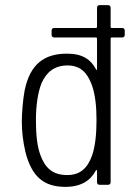

<svg xmlns="http://www.w3.org/2000/svg" viewBox="-20 -720 519 748"><path d="M456 -611H415C413 -611 411 -613 411 -615V-690C411 -696 407 -700 401 -700H368C362 -700 358 -696 358 -690V-615C358 -613 356 -611 354 -611H191C185 -611 181 -607 181 -601V-584C181 -578 185 -574 191 -574H354C356 -574 358 -572 358 -570V-451C358 -447 355 -446 354 -450C334 -488 302 -511 241 -511C151 -511 97 -469 76 -368C69 -330 65 -278 65 -245C65 -211 69 -171 79 -128C104 -30 152 8 235 8C295 8 332 -16 353 -55C355 -59 358 -58 358 -54V-10C358 -4 362 0 368 0H401C407 0 411 -4 411 -10V-570C411 -572 413 -574 415 -574H456C462 -574 466 -578 466 -584V-601C466 -607 462 -611 456 -611ZM339 -115C322 -67 294 -38 242 -38C184 -38 155 -67 137 -117C124 -152 120 -200 120 -252C120 -308 127 -357 141 -394C160 -438 191 -465 243 -465C294 -465 320 -436 337 -391C351 -354 356 -305 356 -252C356 -198 351 -150 339 -115Z"/></svg>

Font: Barlow Semi Condensed Light
Style: Regular
Weight: 300
Width: 4
Designer: Jeremy Tribby
Foundry: Tribby Type
Version: Version 1.422;hotconv 1.0.109;makeotfexe 2.5.65596